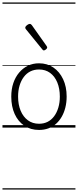

<svg xmlns="http://www.w3.org/2000/svg" viewBox="-20 -1030 629 1550"><path d="M295 19Q227 19 176.5 -15Q126 -49 98.5 -109.5Q71 -170 71 -250Q71 -310 87.5 -359Q104 -408 134.5 -444Q165 -480 205.5 -499.5Q246 -519 295 -519Q361 -519 411 -485Q461 -451 489.5 -390.5Q518 -330 518 -251Q518 -203 507.5 -161.5Q497 -120 478 -87Q459 -54 432 -30Q405 -6 370.5 6.5Q336 19 295 19ZM295 -31Q334 -31 364.5 -46.5Q395 -62 417 -91.5Q439 -121 451 -161.5Q463 -202 463 -250Q463 -315 442.5 -364.5Q422 -414 384.5 -441.5Q347 -469 295 -469Q256 -469 225 -453.5Q194 -438 172 -408.5Q150 -379 138 -339Q126 -299 126 -250Q126 -186 146.5 -136.5Q167 -87 205 -59Q243 -31 295 -31ZM334 -623Q331 -623 327.5 -625Q324 -627 321 -632L190 -793Q186 -798 185 -800.5Q184 -803 184 -808Q184 -813 190.5 -820Q197 -827 205.5 -832Q214 -837 220 -837Q230 -837 237 -827L356 -659Q359 -654 360 -651.5Q361 -649 361 -647Q361 -639 351 -631Q341 -623 334 -623ZM0 490H589V500H0ZM0 -20H589V0H0ZM0 -505H589V-500H0ZM0 -1010H589V-1000H0Z"/></svg>

Font: Playwrite NG Modern Guides
Style: Regular
Weight: 400
Designer: Veronika Burian, José Scaglione
Foundry: TypeTogether
Version: Version 1.003